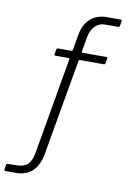

<svg xmlns="http://www.w3.org/2000/svg" viewBox="-204 -803 718 1035"><g transform="rotate(10 154.5 -286.0)"><path d="M331 -530Q334 -530 335 -528Q336 -526 336 -523L331 -496Q330 -489 322 -489H194Q186 -489 185 -481L94 40Q84 102 50 136Q16 170 -44 170H-98Q-108 170 -106 160L-102 137Q-101 134 -99.5 132Q-98 130 -94 130L-43 129Q-4 128 16 108.5Q36 89 44 42L135 -482Q137 -489 130 -489H57Q51 -489 52 -496L57 -523Q57 -526 59.5 -528Q62 -530 66 -530H137Q144 -530 146 -538L159 -617Q170 -679 205 -710.5Q240 -742 297 -742H372Q378 -742 377 -734L373 -709Q372 -705 369.5 -703Q367 -701 363 -701H292Q260 -701 238 -678.5Q216 -656 209 -619L195 -537Q194 -530 201 -530H331Z"/></g></svg>

Font: Libre Franklin ExtraLight
Style: Regular
Weight: 250
Designer: Pablo Impallari, Rodrigo Fuenzalida, Nhung Nguyen
Foundry: Impallari Type
Version: Version 3.000